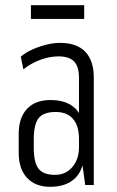

<svg xmlns="http://www.w3.org/2000/svg" viewBox="-20 -712 450 739"><path d="M284 -175V-413Q284 -456 265 -475.5Q246 -495 205 -495Q171 -495 134.5 -481.5Q98 -468 70 -445L60 -494Q79 -510 104.5 -521.5Q130 -533 158 -540Q186 -547 211 -547Q275 -547 308 -513Q341 -479 341 -413V0H308ZM173 7Q116 7 84 -27.5Q52 -62 52 -124V-196Q52 -259 84 -293Q116 -327 174 -327Q237 -327 270.5 -294Q304 -261 304 -198V-125Q304 -61 270 -27Q236 7 173 7ZM192 -39Q233 -39 258.5 -69Q284 -99 284 -145V-178Q284 -228 261 -254.5Q238 -281 194 -281Q148 -281 129 -257.5Q110 -234 110 -176V-143Q110 -86 128.5 -62.5Q147 -39 192 -39ZM304 -692V-639H99V-692Z"/></svg>

Font: Pathway Extreme Condensed Thin
Style: Regular
Weight: 250
Width: 3
Version: Version 1.001;gftools[0.9.26]